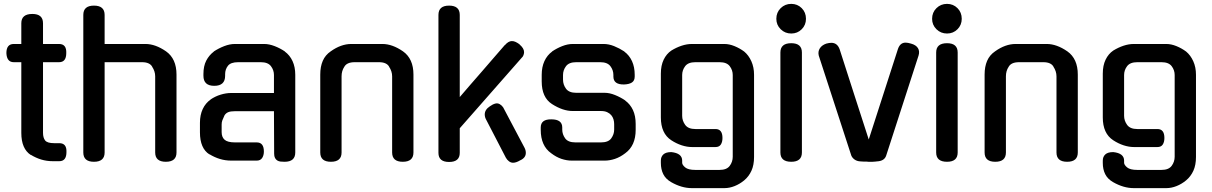

<svg xmlns="http://www.w3.org/2000/svg" viewBox="-20 -829 6256 991"><path d="M202 -508V-144Q202 -118 213 -104Q224 -90 260 -90H286Q325 -90 323 -44Q323 3 286 3H253Q221 3 193 -5.5Q165 -14 139 -30V-29Q90 -61 90 -143V-508H51Q15 -508 13 -555Q13 -602 51 -602H90V-709Q90 -757 147 -757Q202 -757 202 -709V-602H285Q324 -602 322 -555Q322 -508 285 -508Z M520 -42Q520 6 465 6Q410 6 410 -42V-752Q410 -800 465 -800Q520 -800 520 -752V-602H731Q782 -602 837 -564Q891 -526 891 -444V-42Q891 6 836 6Q781 6 781 -42V-435Q781 -461 765 -485L766 -484Q753 -508 713 -508H520Z M1174 0Q1143 0 1115 -8.5Q1087 -17 1061 -33V-32Q1012 -63 1012 -146V-195Q1012 -236 1026.5 -266.5Q1041 -297 1067 -315H1066Q1091 -332 1119 -340.5Q1147 -349 1173 -349H1394V-442Q1394 -467 1378.5 -487.5Q1363 -508 1326 -508H1209Q1171 -508 1156.5 -489.5Q1142 -471 1142 -446V-438Q1142 -386 1086 -386Q1030 -386 1030 -438V-447Q1030 -488 1044.5 -516Q1059 -544 1084 -563H1083Q1109 -580 1137.5 -591Q1166 -602 1192 -602H1344Q1369 -602 1397.5 -591Q1426 -580 1451 -563H1450Q1476 -544 1490 -513.5Q1504 -483 1504 -443V-42Q1504 6 1449 6Q1438 6 1428.5 5Q1419 4 1411.5 -0.5Q1404 -5 1399.5 -13.5Q1395 -22 1395 -36L1394 -255H1192Q1170 -255 1158 -250Q1146 -245 1139 -234Q1131 -217 1127.5 -207.5Q1124 -198 1124 -186V-147Q1124 -121 1139.5 -107.5Q1155 -94 1193 -94H1305Q1342 -94 1342 -47Q1342 -27 1333 -13.5Q1324 0 1305 0Z M1743 -42Q1743 6 1688 6Q1633 6 1633 -42V-444Q1633 -485 1646 -515Q1659 -545 1687 -564Q1740 -602 1793 -602H1954Q2005 -602 2060 -564Q2114 -526 2114 -444V-42Q2114 6 2059 6Q2004 6 2004 -42V-435Q2004 -461 1988 -485L1989 -484Q1976 -508 1936 -508H1811Q1770 -508 1757 -484Q1743 -463 1743 -435Z M2353 -167V-40Q2353 7 2298 7Q2243 7 2243 -40V-752Q2243 -800 2298 -800Q2353 -800 2353 -752V-328Q2378 -358 2408.5 -392.5Q2439 -427 2469.5 -462.5Q2500 -498 2530 -532.5Q2560 -567 2586 -597V-596Q2604 -617 2622 -617Q2632 -617 2641.5 -612.5Q2651 -608 2662 -600H2661Q2685 -580 2685 -560Q2685 -553 2682 -544.5Q2679 -536 2672 -530ZM2687 -67Q2694 -54 2694 -40Q2694 -14 2664 -1Q2644 11 2628 11Q2617 11 2607 3.5Q2597 -4 2591 -15L2491 -208Q2482 -223 2482 -238Q2482 -263 2508 -280Q2515 -285 2522.5 -289Q2530 -293 2539 -295Q2550 -297 2560 -291Q2570 -285 2577 -275Z M3101 -350Q3126 -350 3154.5 -338.5Q3183 -327 3208 -310H3207Q3233 -291 3247 -261Q3261 -231 3261 -189V-159Q3261 -77 3207 -38Q3181 -18 3154 -9Q3127 0 3101 0H2931Q2905 0 2878 -9Q2851 -18 2825 -38Q2771 -76 2771 -159V-171Q2771 -214 2826 -213Q2882 -213 2882 -171V-160Q2882 -136 2897 -115Q2912 -94 2950 -94H3082Q3120 -94 3135 -115Q3150 -136 3150 -160V-188Q3150 -201 3146.5 -213Q3143 -225 3135 -234.5Q3127 -244 3114 -250Q3101 -256 3082 -256H2936Q2885 -256 2829 -292Q2776 -326 2776 -409V-443Q2776 -483 2790 -513.5Q2804 -544 2830 -563H2829Q2854 -580 2882 -591Q2910 -602 2936 -602H3096Q3122 -602 3149.5 -591Q3177 -580 3203 -563H3202Q3228 -544 3242 -513.5Q3256 -483 3256 -443V-434Q3256 -413 3242 -403.5Q3228 -394 3201 -393Q3146 -392 3146 -434V-442Q3146 -467 3130.5 -487.5Q3115 -508 3078 -508H2954Q2917 -508 2901.5 -487.5Q2886 -467 2886 -442V-418Q2886 -392 2901.5 -371Q2917 -350 2954 -350Z M3552 -70Q3526 -70 3498.5 -79Q3471 -88 3445 -105Q3391 -140 3391 -223V-449Q3391 -491 3405.5 -521Q3420 -551 3445 -568Q3471 -584 3498 -593Q3525 -602 3551 -602H3719Q3744 -602 3771 -591Q3798 -580 3821 -563Q3844 -544 3858 -513Q3872 -482 3872 -443V-19Q3872 23 3858.5 52.5Q3845 82 3821 102Q3798 121 3771.5 131.5Q3745 142 3719 142H3551Q3498 142 3444 111Q3416 95 3403.5 70Q3391 45 3391 12V0Q3391 -20 3404 -32Q3417 -44 3445 -44Q3501 -38 3501 0V11Q3501 22 3516.5 35Q3532 48 3569 48H3694Q3731 48 3746.5 27Q3762 6 3762 -20V-442Q3762 -467 3746.5 -487.5Q3731 -508 3694 -508H3569Q3532 -508 3516.5 -487.5Q3501 -467 3501 -442V-231Q3501 -206 3516.5 -184.5Q3532 -163 3569 -163H3673Q3709 -163 3709 -117Q3709 -96 3700.5 -83Q3692 -70 3673 -70Z M4119 -42Q4119 6 4064 6Q4008 6 4008 -42V-558Q4008 -606 4064 -606Q4119 -606 4119 -558ZM4140 -732Q4140 -700 4118 -678Q4096 -656 4064 -656Q4032 -656 4009.5 -678Q3987 -700 3987 -732Q3987 -765 4009.5 -787Q4032 -809 4064 -809Q4096 -809 4118 -787Q4140 -765 4140 -732Z M4462 6Q4460 6 4457 5.5Q4454 5 4451 5Q4446 5 4437 5Q4428 5 4420 4Q4403 3 4391 -5.5Q4379 -14 4374 -26L4206 -542Q4201 -563 4211.5 -579.5Q4222 -596 4245 -604Q4252 -606 4259 -607Q4266 -608 4271 -608Q4302 -608 4314 -574L4387 -347L4464 -109L4614 -574Q4625 -609 4654 -609Q4665 -609 4682 -604Q4708 -597 4718 -580.5Q4728 -564 4721 -542L4554 -26Q4545 2 4507 4Q4505 4 4502.5 4.5Q4500 5 4498 5Q4490 6 4484 6Q4478 6 4473 6Z M4923 -42Q4923 6 4868 6Q4812 6 4812 -42V-558Q4812 -606 4868 -606Q4923 -606 4923 -558ZM4944 -732Q4944 -700 4922 -678Q4900 -656 4868 -656Q4836 -656 4813.5 -678Q4791 -700 4791 -732Q4791 -765 4813.5 -787Q4836 -809 4868 -809Q4900 -809 4922 -787Q4944 -765 4944 -732Z M5172 -42Q5172 6 5117 6Q5062 6 5062 -42V-444Q5062 -485 5075 -515Q5088 -545 5116 -564Q5169 -602 5222 -602H5383Q5434 -602 5489 -564Q5543 -526 5543 -444V-42Q5543 6 5488 6Q5433 6 5433 -42V-435Q5433 -461 5417 -485L5418 -484Q5405 -508 5365 -508H5240Q5199 -508 5186 -484Q5172 -463 5172 -435Z M5833 -70Q5807 -70 5779.5 -79Q5752 -88 5726 -105Q5672 -140 5672 -223V-449Q5672 -491 5686.5 -521Q5701 -551 5726 -568Q5752 -584 5779 -593Q5806 -602 5832 -602H6000Q6025 -602 6052 -591Q6079 -580 6102 -563Q6125 -544 6139 -513Q6153 -482 6153 -443V-19Q6153 23 6139.5 52.5Q6126 82 6102 102Q6079 121 6052.5 131.5Q6026 142 6000 142H5832Q5779 142 5725 111Q5697 95 5684.5 70Q5672 45 5672 12V0Q5672 -20 5685 -32Q5698 -44 5726 -44Q5782 -38 5782 0V11Q5782 22 5797.5 35Q5813 48 5850 48H5975Q6012 48 6027.5 27Q6043 6 6043 -20V-442Q6043 -467 6027.5 -487.5Q6012 -508 5975 -508H5850Q5813 -508 5797.5 -487.5Q5782 -467 5782 -442V-231Q5782 -206 5797.5 -184.5Q5813 -163 5850 -163H5954Q5990 -163 5990 -117Q5990 -96 5981.5 -83Q5973 -70 5954 -70Z"/></svg>

Font: Gugi
Style: Regular
Weight: 400
Designer: HBKIM, TJKIM
Foundry: TAE System & Typefaces Co.
Version: Version 3.00